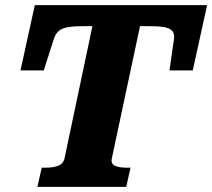

<svg xmlns="http://www.w3.org/2000/svg" viewBox="-20 -730 829 750"><path d="M232 -111 341 -628H311Q271 -628 246.5 -624Q222 -620 209.5 -609Q197 -598 191 -580L151 -455H60L116 -710H789L733 -455H642L660 -580Q662 -598 653 -609Q644 -620 621 -624Q598 -628 558 -628H527L417 -112Q412 -90 429 -82.5Q446 -75 473 -75H490L473 0H126L143 -75H160Q187 -75 207 -82.5Q227 -90 232 -111Z"/></svg>

Font: Roboto Serif
Style: Bold Italic
Weight: 700
Italic angle: -10°
Designer: Greg Gazdowicz
Foundry: Commercial Type
Version: Version 1.008